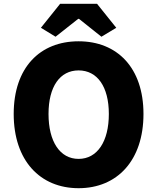

<svg xmlns="http://www.w3.org/2000/svg" viewBox="-20 -975 826 1009"><path d="M393 14C596 14 734 -132 734 -376C734 -619 596 -758 393 -758C190 -758 52 -620 52 -376C52 -132 190 14 393 14ZM393 -140C295 -140 235 -231 235 -376C235 -520 295 -605 393 -605C491 -605 552 -520 552 -376C552 -231 491 -140 393 -140ZM195 -829 272 -782 391 -876H395L513 -782L591 -829L490 -955H296Z"/></svg>

Font: Noto Sans Korean Black
Style: Bold
Weight: 900
Designer: Ryoko NISHIZUKA (kana & ideographs); Paul D. Hunt (Latin, Greek & Cyrillic); Wenlong ZHANG (bopomofo); Sandoll Communica
Foundry: Adobe Systems Incorporated
Version: Version 1.000;PS 1;hotconv 1.0.78;makeotf.lib2.5.61930